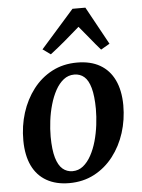

<svg xmlns="http://www.w3.org/2000/svg" viewBox="-57 -876 691 934"><g transform="rotate(-5 288.0 -409.0)"><path d="M331.5 -568.5Q397.5 -568.5 443.2 -542.2Q489 -516 513.2 -465.5Q537.5 -415 538 -342Q538 -271.5 517.8 -208Q497.5 -144.5 459 -94.8Q420.5 -45 366 -16.2Q311.5 12.5 243.5 12.5Q179 12.5 133 -13.8Q87 -40 63 -90.2Q39 -140.5 38.5 -213Q38 -284 58.2 -348Q78.5 -412 116.8 -461.8Q155 -511.5 209.2 -540Q263.5 -568.5 331.5 -568.5ZM313 -511.5Q283.5 -511.5 260.8 -493.5Q238 -475.5 221.2 -445Q204.5 -414.5 193.5 -376.2Q182.5 -338 177.5 -297.8Q172.5 -257.5 172.5 -220Q173 -156 184.2 -117.5Q195.5 -79 216 -61.5Q236.5 -44 264.5 -44Q293.5 -44 316 -62Q338.5 -80 355.2 -110.5Q372 -141 382.8 -179.2Q393.5 -217.5 398.5 -258Q403.5 -298.5 403.5 -336Q403 -400 392.2 -438.5Q381.5 -477 361.5 -494.2Q341.5 -511.5 313 -511.5ZM208.5 -619.5 170 -647 332.5 -831H395.5L497 -646L454 -621Q429 -649.5 404.5 -680Q380 -710.5 354 -741Q319 -710 282.2 -679Q245.5 -648 208.5 -619.5Z"/></g></svg>

Font: Merriweather Light 18pt SemiBold
Style: Italic
Weight: 600
Italic angle: -7.8°
Version: Version 2.101